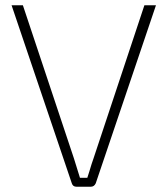

<svg xmlns="http://www.w3.org/2000/svg" viewBox="-20 -710 636 730"><path d="M573 -690 344 -13Q338 0 325 0H271Q257 0 253 -13L24 -690H67L261 -108Q279 -51 284 -34H312Q315 -42 319.5 -57.5Q324 -73 328 -85.5Q332 -98 336 -109L529 -690Z"/></svg>

Font: Exo 2.0 Extra Light
Style: Regular
Weight: 250
Designer: Natanael Gama
Version: Version 1.001;PS 001.001;hotconv 1.0.70;makeotf.lib2.5.58329